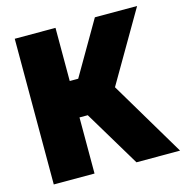

<svg xmlns="http://www.w3.org/2000/svg" viewBox="-109 -841 907 942"><g transform="rotate(-15 345.0 -370.0)"><path d="M469 0 298 -285H256V0H49V-740H256V-470H299L456 -740H670.5L462.5 -383L690.5 0Z"/></g></svg>

Font: Encode Sans Semi Condensed Black
Style: Regular
Weight: 900
Width: 4
Designer: Multiple Designers
Foundry: Impallari Type
Version: Version 2.000